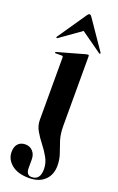

<svg xmlns="http://www.w3.org/2000/svg" viewBox="-180 -682 586 953"><g transform="rotate(20 112.5 -205.5)"><path d="M183.5 -75.5Q183.5 -31 193.5 0.5Q203.5 32 213.8 60.2Q224 88.5 224 122.5Q224 170.5 194.2 199.2Q164.5 228 111 228Q51.5 228 19 201Q-13.5 174 -13.5 136Q-13.5 106.5 1 91.8Q15.5 77 39 77Q63 77 78.2 93.5Q93.5 110 93.5 136.5V182Q93.5 219 122 219Q167 219 167 162Q167 130 151.5 102Q136 74 115.5 48Q95 22 79.5 -4.8Q64 -31.5 64 -61.5V-392Q64 -399 57.5 -399H25Q20.5 -399 20.5 -402.5Q20.5 -405 24.5 -406L167 -446Q175 -448 178 -448Q183.5 -448 183.5 -441.5ZM8.3 -473.5Q4 -470.5 1.9 -472.5Q-0.3 -475 2.7 -479.5L105.9 -630Q111.9 -639 117.5 -639Q123.1 -639 129.1 -630L232.3 -479.5Q235.3 -474.5 233.2 -472.5Q231.5 -470.5 226.7 -473.5L117.5 -551Z"/></g></svg>

Font: Fraunces 144pt SemiBold
Style: Regular
Weight: 600
Version: Version 1.000;[0bf87f6ff]